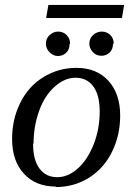

<svg xmlns="http://www.w3.org/2000/svg" viewBox="-20 -748 540 778"><path d="M116 -166H114Q114 -100 140 -65Q166 -30 212 -30Q256 -30 296 -66Q335 -101 360 -164Q384 -226 384 -296Q384 -363 358 -398Q332 -433 286 -433Q242 -433 202 -397Q161 -361 139 -300Q116 -237 116 -166ZM206 10V8Q125 8 77 -44Q29 -96 29 -185Q29 -265 62 -331Q95 -398 155 -435Q216 -473 290 -473Q371 -473 419 -421Q467 -368 467 -280Q467 -200 434 -133Q401 -66 341 -28Q280 10 206 10ZM441 -571H438Q438 -549 425 -536Q411 -522 391 -522Q370 -522 356 -537Q342 -553 342 -571Q342 -592 357 -606Q373 -620 392 -620Q413 -620 427 -606Q441 -592 441 -571ZM264 -571 262 -570Q262 -548 249 -535Q235 -521 215 -521Q196 -521 181 -536Q166 -551 166 -571Q166 -592 181 -606Q197 -620 215 -620Q236 -620 250 -606Q264 -592 264 -571ZM167 -675 176 -728H483L474 -675Z"/></svg>

Font: Libra Serif Modern
Style: Italic
Weight: 400
Italic angle: -12°
Designer: Stefan Peev, Context Ltd
Foundry: Stefan Peev, Context Ltd
Version: Version 1.000